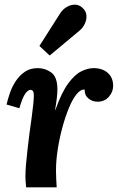

<svg xmlns="http://www.w3.org/2000/svg" viewBox="-20 -803 505 823"><path d="M92 0Q90 -21 89.5 -29.5Q89 -38 89 -48Q89 -69 91.5 -98.5Q94 -128 98 -162Q102 -196 106 -229Q111 -265 115.5 -297.5Q120 -330 122.5 -355Q125 -380 125 -392Q125 -409 120.5 -413.5Q116 -418 111 -418Q100 -418 88 -401Q76 -384 63 -339L8 -355Q13 -376 22 -403Q31 -430 47 -454.5Q63 -479 86 -495Q109 -511 142 -511Q174 -511 200 -492Q226 -473 226 -420Q226 -404 223.5 -382Q221 -360 216 -331H217Q244 -407 272.5 -445.5Q301 -484 329 -497.5Q357 -511 381 -511Q419 -511 442 -490.5Q465 -470 465 -435Q465 -409 446.5 -388Q428 -367 398 -367Q376 -367 359 -381Q342 -395 343 -419Q326 -421 308.5 -399.5Q291 -378 275.5 -340.5Q260 -303 247.5 -257Q235 -211 227.5 -163Q220 -115 220 -72Q220 -59 221 -35.5Q222 -12 223 0ZM193 -565 149 -606 238 -746Q249 -763 266 -773Q283 -783 301 -783Q319 -783 333 -770Q349 -756 350.5 -737.5Q352 -719 343.5 -701Q335 -683 320 -671Z"/></svg>

Font: Lora
Style: Italic
Weight: 400
Italic angle: -3°
Designer: Olga Karpushina, Alexei Vanyashin (Cyrillic)
Foundry: Cyreal
Version: Version 3.008